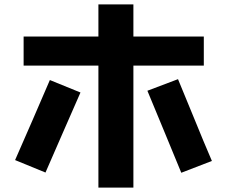

<svg xmlns="http://www.w3.org/2000/svg" viewBox="-20 -823 1040 878"><path d="M88 -523V-656H912V-523ZM430 35V-803H590V35ZM188 -34 49 -91Q89 -182 129 -274Q169 -366 208 -457L348 -400Q308 -309 268 -217.5Q228 -126 188 -34ZM809 -33Q770 -127 731.5 -221Q693 -315 654 -408L794 -461Q833 -368 871 -274Q909 -180 949 -87Z"/></svg>

Font: Murecho Thin
Style: Bold
Weight: 700
Version: Version 1.010